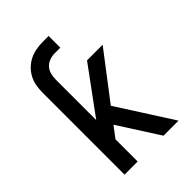

<svg xmlns="http://www.w3.org/2000/svg" viewBox="-215 -832 930 930"><g transform="rotate(-45 250.0 -367.5)"><path d="M78 0V-560Q78 -584 82 -607.5Q86 -631 97 -652Q108 -673 125 -689.5Q142 -706 163 -716.5Q184 -727 207.5 -731Q231 -735 255 -735H293V-655H255Q237 -655 219 -648.5Q201 -642 189 -628.5Q177 -615 172.5 -597Q168 -579 168 -560V-284L341 -520H448L267 -283L448 0H345L327 -28L211 -209L168 -152V0Z"/></g></svg>

Font: Iosevka SS04 Medium
Style: Regular
Weight: 500
Monospace: yes
Designer: Belleve Invis
Foundry: Belleve Invis
Version: Version 19.0.0; ttfautohint (v1.8.4)